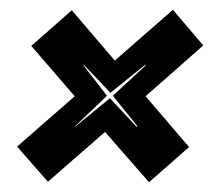

<svg xmlns="http://www.w3.org/2000/svg" viewBox="-20 -458 452 393"><path d="M285 -85 195 -188 78 -86 15 -158 133 -261 44 -364 127 -437 215 -334 334 -438 396 -365 278 -261 367 -157ZM133 -198 205 -257 260 -198 261 -200 211 -262 278 -324V-326L206 -268L151 -326V-324L199 -262L134 -200Z"/></svg>

Font: Alumni Sans Inline One
Style: Italic
Weight: 400
Italic angle: -8°
Designer: Robert E. Leuschke
Foundry: Robert E. Leuschke
Version: Version 1.100; ttfautohint (v1.8.3)